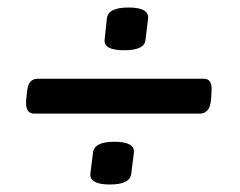

<svg xmlns="http://www.w3.org/2000/svg" viewBox="-20 -490 640 512"><path d="M311 -356Q256 -356 259 -384L265 -441Q268 -470 323 -470Q377 -470 375 -441L368 -384Q366 -356 311 -356ZM71 -187Q46 -187 50 -226L52 -245Q54 -264 61 -272Q68 -280 81 -280H524Q547 -280 544 -245L543 -226Q541 -204 533 -195.5Q525 -187 513 -187ZM273 2Q218 2 221 -27L228 -83Q231 -112 285 -112Q340 -112 337 -83L330 -27Q327 2 273 2Z"/></svg>

Font: Asap Expanded Expanded SemiBold
Style: Italic
Weight: 600
Width: 7
Italic angle: -6°
Designer: Pablo Cosgaya
Foundry: Omnibus-Type
Version: Version 3.001; ttfautohint (v1.8.4.7-5d5b)